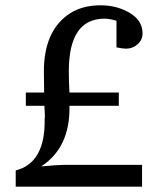

<svg xmlns="http://www.w3.org/2000/svg" viewBox="-20 -702 603 722"><path d="M516.1 -576.2Q516.1 -552.2 497.6 -535.6Q479 -519 454.1 -519Q440.9 -519 418 -523.9V-624Q391.6 -631.8 373 -631.8Q238.8 -631.8 238.8 -434.1Q238.8 -393.1 241.2 -354H426.8V-304.2H241.2Q244.6 -147.5 134.8 -76.2Q199.2 -82 217.8 -82H514.2V0H39.1V-61Q151.4 -89.8 147.9 -255.9Q149.9 -259.3 147 -304.2H77.1V-354H146Q145 -405.3 145 -433.1Q145 -578.6 231.9 -644Q282.7 -682.1 357.9 -682.1Q415 -682.1 460.4 -657.7Q516.1 -628.4 516.1 -576.2Z"/></svg>

Font: Ezra SIL
Style: Regular
Weight: 400
Designer: Development by SIL's NRSI team. OpenType tables by Ralph Hancock ( hancock@dircon.co.uk )
Foundry: SIL International, Version 2.51: 2007
Version: Version 2.51, 2007